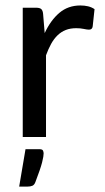

<svg xmlns="http://www.w3.org/2000/svg" viewBox="-20 -506 389 709"><path d="M50.8 0ZM64 0V-477.5H113.3Q127 -477.5 132.6 -472.2Q138.2 -466.8 139.2 -454.1L145 -383.8Q167 -431.2 199.2 -458.5Q231.4 -485.8 276.9 -485.8Q292 -485.8 305.2 -482.7Q318.4 -479.5 329.1 -472.2L322.3 -408.7Q320.8 -396.5 308.6 -396.5Q301.8 -396.5 289.3 -399.2Q276.9 -401.9 261.7 -401.9Q239.7 -401.9 222.9 -395.3Q206.1 -388.7 192.6 -375.7Q179.2 -362.8 168.9 -344.2Q158.7 -325.7 149.9 -301.8V0ZM125.5 44.9Q136.2 44.9 138.7 50Q141.1 55.2 141.1 60.5Q141.1 64.9 139.9 73Q138.7 81.1 135.5 93.5Q132.3 106 126.2 123.8Q120.1 141.6 110.8 166Q106.9 176.8 99.6 179.9Q92.3 183.1 80.6 183.1H50.8L74.2 44.9Z"/></svg>

Font: Carlito
Style: Regular
Weight: 400
Designer: Lukasz Dziedzic
Foundry: tyPoland Lukasz Dziedzic
Version: Version 1.104